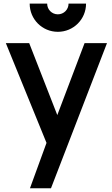

<svg xmlns="http://www.w3.org/2000/svg" viewBox="-20 -772 600 1032"><path d="M141 240H254L555 -540H434.5L288 -153.5L137 -540H11.5L230 -4ZM139.5 -752.5C139.5 -668.5 207 -601 291 -601C375 -601 442.5 -668.5 442.5 -752.5H348.5C348.5 -720.5 323 -695 291 -695C259 -695 233.5 -720.5 233.5 -752.5Z"/></svg>

Font: Manrope
Style: Bold
Weight: 700
Designer: Mikhail Sharanda
Foundry: Mikhail Sharanda
Version: Version 4.505;FEAKit 1.0